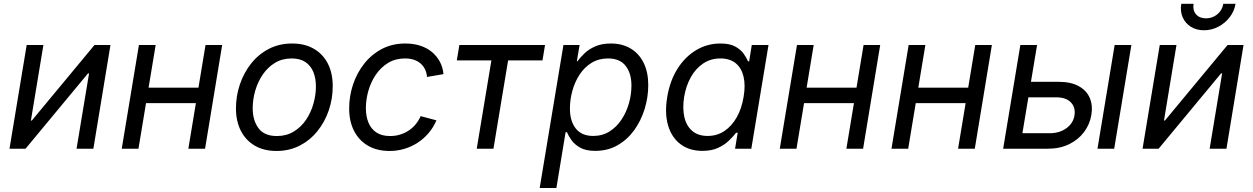

<svg xmlns="http://www.w3.org/2000/svg" viewBox="-20 -773 6513 998"><path d="M465.3 0H377.9L442.9 -391.6H437.5L112.8 0H29.3L118.7 -539.1H205.6L140.6 -146.5H145.5L471.2 -539.1H554.2Z M1031.2 -317.4 1017.6 -236.8H718.3L731.4 -317.4ZM789.1 -539.1 699.7 0H612.8L702.1 -539.1ZM1134.8 -539.1 1045.9 0H959L1048.3 -539.1Z M1417 11.7Q1351.6 11.7 1304.4 -15.9Q1257.3 -43.5 1231.9 -93.3Q1206.5 -143.1 1206.5 -209.5Q1206.5 -273.9 1226.8 -334.2Q1247.1 -394.5 1285.2 -442.6Q1323.2 -490.7 1377.2 -518.8Q1431.2 -546.9 1498.5 -546.9Q1564 -546.9 1611.3 -519.5Q1658.7 -492.2 1684.1 -442.4Q1709.5 -392.6 1709.5 -325.2Q1709.5 -259.8 1689 -199.5Q1668.5 -139.2 1630.1 -91.6Q1591.8 -43.9 1537.8 -16.1Q1483.9 11.7 1417 11.7ZM1418.9 -65.9Q1468.8 -65.9 1506.8 -89.1Q1544.9 -112.3 1570.6 -150.1Q1596.2 -188 1609.1 -233.6Q1622.1 -279.3 1622.1 -323.7Q1622.1 -365.7 1608.9 -398.4Q1595.7 -431.2 1567.9 -450.2Q1540 -469.2 1496.1 -469.2Q1446.8 -469.2 1409.2 -446.3Q1371.6 -423.3 1345.7 -385.3Q1319.8 -347.2 1306.6 -301.3Q1293.5 -255.4 1293.5 -210Q1293.5 -147.9 1323.5 -106.9Q1353.5 -65.9 1418.9 -65.9Z M2005.4 11.7Q1939.9 11.7 1892.8 -15.6Q1845.7 -43 1820.3 -92.8Q1794.9 -142.6 1794.9 -209Q1794.9 -272.9 1814.9 -333.3Q1835 -393.6 1873 -441.9Q1911.1 -490.2 1965.1 -518.6Q2019 -546.9 2086.9 -546.9Q2128.4 -546.9 2163.1 -535.9Q2197.8 -524.9 2223.6 -503.9Q2249.5 -482.9 2265.6 -453.6Q2281.7 -424.3 2285.2 -387.7L2199.7 -373Q2197.8 -394.5 2189.5 -412.1Q2181.2 -429.7 2166.7 -442.4Q2152.3 -455.1 2132.1 -462.2Q2111.8 -469.2 2085 -469.2Q2035.6 -469.2 1997.8 -446.3Q1960 -423.3 1934.1 -385.5Q1908.2 -347.7 1895 -301.8Q1881.8 -255.9 1881.8 -210.4Q1881.8 -168.9 1895 -136.2Q1908.2 -103.5 1936 -84.7Q1963.9 -65.9 2007.3 -65.9Q2035.6 -65.9 2060.5 -73.7Q2085.4 -81.5 2106 -95.5Q2126.5 -109.4 2141.6 -128.2Q2156.7 -147 2166.5 -169.4L2248.5 -147.5Q2232.9 -110.8 2208 -81.5Q2183.1 -52.2 2151.4 -31.5Q2119.6 -10.7 2082.5 0.5Q2045.4 11.7 2005.4 11.7Z M2458 0 2534.2 -459H2354.5L2367.7 -539.1H2813L2799.8 -459H2621.1L2544.9 0Z M2785.2 204.1 2908.7 -539.1H2992.7L2978.5 -454.6H2981.9Q2995.6 -474.1 3018.1 -495.6Q3040.5 -517.1 3074.2 -532Q3107.9 -546.9 3155.3 -546.9Q3214.8 -546.9 3258.5 -520.5Q3302.2 -494.1 3325.9 -445.8Q3349.6 -397.5 3349.6 -330.6Q3349.6 -267.6 3330.8 -206.5Q3312 -145.5 3276.6 -96.4Q3241.2 -47.4 3190.2 -18.1Q3139.2 11.2 3074.2 11.2Q3025.4 11.2 2995.8 -5.4Q2966.3 -22 2950.4 -44.7Q2934.6 -67.4 2926.8 -85.9H2919.9L2872.1 204.1ZM3063 -66.4Q3111.3 -66.4 3148.4 -89.8Q3185.5 -113.3 3210.9 -151.9Q3236.3 -190.4 3249.3 -236.6Q3262.2 -282.7 3262.2 -328.1Q3262.2 -392.1 3231.9 -430.7Q3201.7 -469.2 3140.6 -469.2Q3091.8 -469.2 3054.7 -446.3Q3017.6 -423.3 2992.7 -385.3Q2967.8 -347.2 2955.1 -301Q2942.4 -254.9 2942.4 -208.5Q2942.4 -143.6 2972.9 -105Q3003.4 -66.4 3063 -66.4Z M3631.3 11.2Q3563.5 11.2 3517.3 -23.4Q3471.2 -58.1 3452.6 -121.1Q3434.1 -184.1 3448.2 -269Q3462.4 -354 3502 -416.3Q3541.5 -478.5 3599.1 -512.7Q3656.7 -546.9 3724.6 -546.9Q3772.9 -546.9 3801.5 -531.2Q3830.1 -515.6 3845.2 -494.1Q3860.4 -472.7 3868.2 -454.1H3874L3887.7 -539.1H3974.6L3885.3 0H3800.8L3814.5 -83H3806.2Q3791.5 -64 3768.8 -42Q3746.1 -20 3712.4 -4.4Q3678.7 11.2 3631.3 11.2ZM3658.2 -66.4Q3707.5 -66.4 3745.8 -92.3Q3784.2 -118.2 3809.8 -163.8Q3835.4 -209.5 3845.2 -269.5Q3855.5 -329.6 3845 -374.5Q3834.5 -419.4 3804.2 -444.3Q3773.9 -469.2 3724.6 -469.2Q3674.3 -469.2 3635.3 -443.1Q3596.2 -417 3571 -372.1Q3545.9 -327.1 3536.1 -269.5Q3526.9 -210.9 3537.1 -165Q3547.4 -119.1 3577.9 -92.8Q3608.4 -66.4 3658.2 -66.4Z M4451.7 -317.4 4438 -236.8H4138.7L4151.9 -317.4ZM4209.5 -539.1 4120.1 0H4033.2L4122.6 -539.1ZM4555.2 -539.1 4466.3 0H4379.4L4468.8 -539.1Z M5032.2 -317.4 5018.6 -236.8H4719.2L4732.4 -317.4ZM4790 -539.1 4700.7 0H4613.8L4703.1 -539.1ZM5135.7 -539.1 5046.9 0H4960L5049.3 -539.1Z M5325.7 -347.7H5482.9Q5545.9 -347.7 5586.7 -325.4Q5627.4 -303.2 5644.3 -264.4Q5661.1 -225.6 5652.8 -175.8Q5644.5 -126 5614.5 -86.2Q5584.5 -46.4 5536.6 -23.2Q5488.8 0 5426.3 0H5194.3L5283.7 -539.1H5370.6L5294.4 -80.6H5437Q5487.3 -80.6 5522.9 -106.4Q5558.6 -132.3 5564.9 -172.9Q5571.8 -214.4 5546.4 -240.7Q5521 -267.1 5470.7 -267.1H5312ZM5684.6 0 5773.9 -539.1H5860.8L5771.5 0Z M6355 0H6267.6L6332.5 -391.6H6327.1L6002.4 0H5918.9L6008.3 -539.1H6095.2L6030.3 -146.5H6035.2L6360.8 -539.1H6443.8ZM6237.8 -615.7Q6198.7 -615.7 6169.7 -634Q6140.6 -652.3 6127.2 -683.6Q6113.8 -714.8 6120.1 -753.4H6184.1Q6178.7 -719.7 6196.8 -698.7Q6214.8 -677.7 6248.5 -677.7Q6271 -677.7 6290 -687.3Q6309.1 -696.8 6322 -713.9Q6335 -731 6338.4 -753.4H6402.3Q6396 -714.8 6371.8 -683.6Q6347.7 -652.3 6312.7 -634Q6277.8 -615.7 6237.8 -615.7Z"/></svg>

Font: Inter 18pt
Style: Italic
Weight: 400
Italic angle: -9.3988°
Designer: Rasmus Andersson
Foundry: rsms
Version: Version 4.001;git-66647c0bb